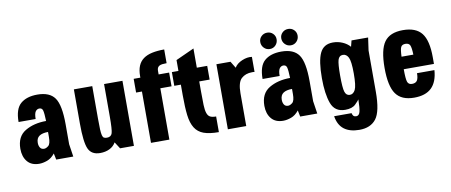

<svg xmlns="http://www.w3.org/2000/svg" viewBox="-77 -1066 3720 1584"><g transform="rotate(-10 1783.0 -273.5)"><path d="M65 -359H208Q208 -404 220.5 -421.5Q233 -439 253 -439Q276 -439 282 -415.5Q288 -392 290 -328Q187 -328 114 -284.5Q41 -241 41 -138Q41 -72 75 -31Q109 10 174 10Q205 10 241 -3Q277 -16 306 -53L317 0H460L444 -106V-272Q444 -434 401.5 -494.5Q359 -555 256 -555Q166 -555 115.5 -511.5Q65 -468 65 -359ZM290 -236V-193Q290 -136 270.5 -120.5Q251 -105 235 -105Q212 -105 201.5 -121.5Q191 -138 191 -162Q191 -201 216.5 -218.5Q242 -236 290 -236Z M715 -545H561V-259Q561 -102 586.5 -46Q612 10 684 10Q729 10 763.5 -7Q798 -24 816 -56L852 0H968V-545H814V-273Q814 -164 805 -134.5Q796 -105 761 -105Q746 -105 736.5 -110Q727 -115 722.5 -132.5Q718 -150 716.5 -183Q715 -216 715 -272Z M1265 0V-430H1359V-545H1271V-576Q1271 -591 1276 -600.5Q1281 -610 1290.5 -615.5Q1300 -621 1315.5 -623Q1331 -625 1352 -625V-740Q1294 -740 1250 -730.5Q1206 -721 1176.5 -699.5Q1147 -678 1132.5 -643Q1118 -608 1118 -558V-545H1062V-430H1111V0Z M1382 -545V-430H1437V-339Q1437 -240 1445 -173.5Q1453 -107 1478.5 -66Q1504 -25 1551.5 -7.5Q1599 10 1678 10V-121Q1646 -121 1628.5 -130Q1611 -139 1602.5 -164Q1594 -189 1592.5 -232.5Q1591 -276 1591 -345V-430H1678V-545H1591V-706L1437 -636V-545Z M1755 0H1909V-275Q1909 -366 1943.5 -397.5Q1978 -429 2033 -429Q2038 -429 2043.5 -429Q2049 -429 2054 -428V-554Q2016 -560 1971 -541Q1926 -522 1907 -489L1873 -545H1755Z M2109 -359H2252Q2252 -404 2264.5 -421.5Q2277 -439 2297 -439Q2320 -439 2326 -415.5Q2332 -392 2334 -328Q2231 -328 2158 -284.5Q2085 -241 2085 -138Q2085 -72 2119 -31Q2153 10 2218 10Q2249 10 2285 -3Q2321 -16 2350 -53L2361 0H2504L2488 -106V-272Q2488 -434 2445.5 -494.5Q2403 -555 2300 -555Q2210 -555 2159.5 -511.5Q2109 -468 2109 -359ZM2334 -236V-193Q2334 -136 2314.5 -120.5Q2295 -105 2279 -105Q2256 -105 2245.5 -121.5Q2235 -138 2235 -162Q2235 -201 2260.5 -218.5Q2286 -236 2334 -236ZM2212 -592Q2241 -592 2260.5 -612.5Q2280 -633 2280 -662Q2280 -690 2260.5 -709.5Q2241 -729 2212 -729Q2183 -729 2163 -709.5Q2143 -690 2143 -662Q2143 -633 2163 -612.5Q2183 -592 2212 -592ZM2388 -592Q2417 -592 2436.5 -612.5Q2456 -633 2456 -662Q2456 -690 2436.5 -709.5Q2417 -729 2388 -729Q2359 -729 2339 -709.5Q2319 -690 2319 -662Q2319 -633 2339 -612.5Q2359 -592 2388 -592Z M2824 193Q2918 193 2964.5 132.5Q3011 72 3011 -93V-439L3026 -545H2887L2874 -494Q2850 -522 2812 -538.5Q2774 -555 2732 -555Q2654 -555 2623 -489.5Q2592 -424 2592 -280Q2592 -148 2621 -69Q2650 10 2737 10Q2796 10 2824.5 -18.5Q2853 -47 2858 -56Q2857 16 2849 47Q2841 78 2817 78Q2803 78 2795 71Q2787 64 2783 46H2637Q2649 121 2696.5 157Q2744 193 2824 193ZM2796 -440Q2825 -440 2841.5 -408Q2858 -376 2858 -273Q2858 -170 2841.5 -137.5Q2825 -105 2796 -105Q2766 -105 2755 -138.5Q2744 -172 2744 -277Q2744 -372 2754 -406Q2764 -440 2796 -440Z M3523 -236V-293Q3523 -432 3475 -493.5Q3427 -555 3318 -555Q3209 -555 3162.5 -490.5Q3116 -426 3116 -274Q3116 -121 3162.5 -55.5Q3209 10 3315 10Q3411 10 3461 -38.5Q3511 -87 3518 -185H3372Q3372 -142 3359.5 -123.5Q3347 -105 3317 -105Q3288 -105 3279 -129.5Q3270 -154 3270 -236ZM3369 -341H3270Q3272 -401 3281.5 -420.5Q3291 -440 3319 -440Q3348 -440 3357.5 -420.5Q3367 -401 3369 -341Z"/></g></svg>

Font: Secuela Black
Style: Regular
Weight: 900
Designer: Fernando Haro
Foundry: deFharo
Version: Version 1.704